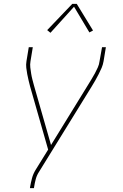

<svg xmlns="http://www.w3.org/2000/svg" viewBox="-20 -776 640 1001"><path d="M136 205 137 198Q141 175 147 152.5Q153 130 166 109L231 4L137 -325Q133 -341 129 -357Q125 -373 122 -389.5Q119 -406 117 -422.5Q115 -439 118 -457L130 -530H151L139 -457Q136 -440 138 -424Q140 -408 142.5 -392Q145 -376 149 -361Q153 -346 157 -331L246 -20L440 -335Q449 -350 458 -364.5Q467 -379 475 -394Q483 -409 490 -424.5Q497 -440 499 -457L512 -530H532L520 -457Q517 -439 510 -422.5Q503 -406 494.5 -389.5Q486 -373 477 -357Q468 -341 458 -325L184 119Q172 137 166.5 157.5Q161 178 158 198L157 205ZM243 -605 226 -619 357 -756H380L465 -617L446 -607L366 -741Z"/></svg>

Font: Iosevka Curly ThExObl
Style: Regular
Weight: 100
Width: 7
Italic angle: -9°
Monospace: yes
Designer: Belleve Invis
Foundry: Belleve Invis
Version: Version 11.1.0; ttfautohint (v1.8.3)